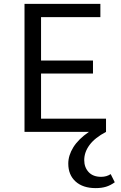

<svg xmlns="http://www.w3.org/2000/svg" viewBox="-20 -678 622 987"><path d="M570 259Q548 275 525 282Q502 289 472 289Q406 289 368.5 255Q331 221 331 163Q331 121 357 79Q383 37 437 0H106V-658H496V-590H191V-367H458V-300H191V-68H525V0Q468 30 440.5 67Q413 104 413 145Q413 182 435.5 206.5Q458 231 500 231Q528 231 549 217Z"/></svg>

Font: Ysabeau Medium
Style: Regular
Weight: 500
Designer: Christian Thalmann (Catharsis Fonts)
Version: Version 0.003